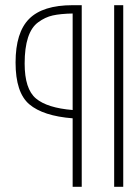

<svg xmlns="http://www.w3.org/2000/svg" viewBox="-20 -720 540 740"><path d="M455 0H420V-700H455ZM295 0H260V-264Q146 -273 93 -318Q40 -363 40 -479Q40 -595 92.5 -647.5Q145 -700 260 -700H295ZM260 -296V-668Q213 -667 183.5 -660.5Q154 -654 127 -634Q75 -596 75 -475Q75 -377 118.5 -340.5Q162 -304 260 -296Z"/></svg>

Font: TypoPRO Lekton
Style: Regular
Weight: 400
Monospace: yes
Designer: Paolo Mazzetti, Luciano Perondi, Raffaele Flato, Elena Papassissa, Emilio Macchia, Michela Povoleri, Tobias Seemiller, R
Version: Version 34.000